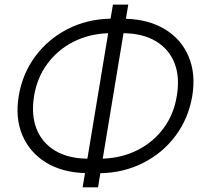

<svg xmlns="http://www.w3.org/2000/svg" viewBox="-20 -776 871 825"><path d="M335 28.8 345.2 -32.2Q246.6 -35.2 177 -78.1Q107.4 -121.1 76.2 -194.8Q44.9 -268.6 60.5 -363.8Q76.7 -460 131.8 -534.2Q187 -608.4 270.5 -651.1Q354 -693.8 455.1 -695.8L465.3 -756.3H531.2L521 -695.3Q620.1 -692.4 689.7 -649.7Q759.3 -606.9 790.5 -533Q821.8 -459 806.2 -363.8Q790 -267.6 734.9 -193.4Q679.7 -119.1 595.9 -76.4Q512.2 -33.7 411.1 -31.7L401.4 28.8ZM510.7 -633.3 421.4 -94.2Q503.9 -97.2 571.3 -131.3Q638.7 -165.5 682.9 -225.1Q727.1 -284.7 739.7 -363.8Q753.4 -444.3 730 -504.4Q706.5 -564.5 650.6 -598.4Q594.7 -632.3 510.7 -633.3ZM355.5 -94.2 444.8 -633.3Q362.3 -630.4 295.2 -596.2Q228 -562 183.8 -502.4Q139.6 -442.9 126.5 -363.8Q113.3 -283.2 136.7 -223.1Q160.2 -163.1 215.8 -129.2Q271.5 -95.2 355.5 -94.2Z"/></svg>

Font: Inter Display Light
Style: Italic
Weight: 300
Italic angle: -9.39999°
Designer: Rasmus Andersson
Foundry: rsms
Version: Version 4.000;git-a52131595